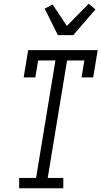

<svg xmlns="http://www.w3.org/2000/svg" viewBox="-20 -1002 540 1022"><path d="M82 0V-55H172L275 -680H183L168 -590H106L130 -735H500L476 -590H414L429 -680H337L234 -55H317V0ZM288 -815 218 -956 260 -978 336 -864 452 -982 488 -952 370 -815Z"/></svg>

Font: Iosevka Curly Slab Light
Style: Italic
Weight: 300
Italic angle: -9°
Monospace: yes
Designer: Belleve Invis
Foundry: Belleve Invis
Version: Version 22.1.2; ttfautohint (v1.8.4)